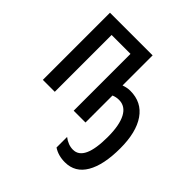

<svg xmlns="http://www.w3.org/2000/svg" viewBox="-205 -695 1092 1092"><g transform="rotate(45 341.0 -148.5)"><path d="M405 -298Q433 -308 458 -308Q550 -308 599.5 -236.5Q649 -165 649 -36Q649 97 606.5 170Q564 243 482 243Q428 243 389 217V132Q425 160 464 160Q553 160 553 -32Q553 -126 526.5 -176Q500 -226 449 -226Q426 -226 405 -217V0H310V-457H158V0H62V-540H405Z"/></g></svg>

Font: Noto Sans ExtraCondensed Medium
Style: Regular
Weight: 500
Width: 2
Designer: Monotype Design Team
Foundry: Monotype Imaging Inc.
Version: Version 2.013; ttfautohint (v1.8.4.7-5d5b)